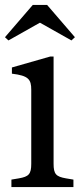

<svg xmlns="http://www.w3.org/2000/svg" viewBox="-24 -754 331 774"><path d="M10 -591 136 -662H138L264 -591L278 -604L166 -734H108L-4 -604ZM22 0H272V-30L242 -35C202 -42 192 -52 192 -94V-526H178L24 -482V-457C91 -449 102 -434 102 -392V-94C102 -52 92 -42 52 -35L22 -30Z"/></svg>

Font: Hedvig Letters Serif 24pt
Style: Regular
Weight: 400
Designer: Alexander Örn & Tor Weibull
Foundry: Kanon Foundry
Version: Version 1.000